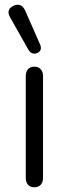

<svg xmlns="http://www.w3.org/2000/svg" viewBox="-20 -782 290 812"><path d="M89 -30V-460Q89 -479 98.5 -489.5Q108 -500 125 -500Q143 -500 152.5 -489Q162 -478 162 -460V-30Q162 -12 152.5 -1Q143 10 125 10Q108 10 98.5 -0.5Q89 -11 89 -30ZM126 -555Q109 -555 100 -572L22 -710Q16 -721 16 -730Q16 -747 36 -757Q45 -762 55 -762Q76 -762 88 -734L150 -593Q153 -586 153 -579Q153 -565 138 -558Q132 -555 126 -555Z"/></svg>

Font: Kodchasan
Style: Regular
Weight: 400
Version: Version 1.000; ttfautohint (v1.6)